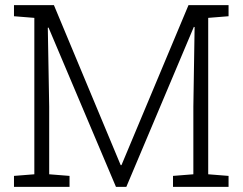

<svg xmlns="http://www.w3.org/2000/svg" viewBox="-20 -731 949 751"><path d="M741.2 -625 738.3 -626 474.1 0H433.6L169.9 -623L167 -622.6L172.4 -314V-49.3L252 -43V0H34.7V-43L114.3 -49.3V-661.1L34.7 -667.5V-710.9H114.3H190.9L452.1 -85H455.1L717.3 -710.9H874V-667.5L794.4 -661.1V-49.3L874 -43V0H656.7V-43L736.3 -49.3V-314Z"/></svg>

Font: TypoPRO Roboto Slab
Style: Light
Weight: 300
Designer: Google
Version: Version 1.100263; 2013; ttfautohint (v0.94.20-1c74) -l 8 -r 